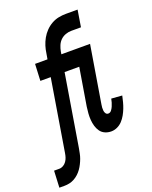

<svg xmlns="http://www.w3.org/2000/svg" viewBox="-222 -826 894 1132"><g transform="rotate(-20 224.5 -260.0)"><path d="M-19 215H-51L-46 110H-13Q0 110 12 103Q24 96 32 84.5Q40 73 44 60.5Q48 48 50 35L124 -415H59L64 -520H142L148 -555Q151 -578 158 -600.5Q165 -623 177 -644.5Q189 -666 206.5 -684Q224 -702 245.5 -714Q267 -726 290 -730.5Q313 -735 336 -735H409L392 -630H331Q313 -630 295 -623.5Q277 -617 263.5 -604Q250 -591 242.5 -573Q235 -555 232 -538L229 -520H353L347 -415H211L137 35Q134 50 131 66Q128 82 122.5 97Q117 112 109.5 127Q102 142 92.5 155.5Q83 169 70.5 180.5Q58 192 43.5 200Q29 208 13 211.5Q-3 215 -19 215ZM351 8Q330 8 312 0Q294 -8 283 -23.5Q272 -39 266.5 -58Q261 -77 259.5 -97Q258 -117 259.5 -137.5Q261 -158 264 -179L303 -415H243L249 -520H409L350 -162Q348 -152 347.5 -142Q347 -132 348 -122.5Q349 -113 354.5 -105Q360 -97 370 -97Q382 -97 390 -107.5Q398 -118 402.5 -129Q407 -140 410.5 -151Q414 -162 416 -174L483 -169V-168Q479 -149 474 -130Q469 -111 462 -93Q455 -75 445 -57Q435 -39 421 -24Q407 -9 388.5 -0.5Q370 8 351 8Z"/></g></svg>

Font: Iosevka Extrabold
Style: Italic
Weight: 800
Italic angle: -9°
Monospace: yes
Designer: Belleve Invis
Foundry: Belleve Invis
Version: Version 32.5.0; ttfautohint (v1.8.4)